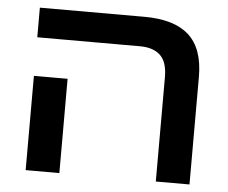

<svg xmlns="http://www.w3.org/2000/svg" viewBox="-46 -651 837 704"><g transform="rotate(5 372.0 -299.0)"><path d="M552 0V-384Q552 -440 526 -464.5Q500 -489 451 -489H73V-598H458Q568 -598 622 -549Q676 -500 676 -396V0ZM73 -347H197V0H73Z"/></g></svg>

Font: Noto Sans Hebrew SemiCondensed SemiBold
Style: Regular
Weight: 600
Width: 4
Designer: Monotype Design Team
Foundry: Monotype Imaging Inc.
Version: Version 2.004; ttfautohint (v1.8.4.7-5d5b)